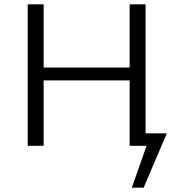

<svg xmlns="http://www.w3.org/2000/svg" viewBox="-20 -678 829 893"><path d="M640 0V-58H756L726 0ZM593 195 682 -58H756L648 195ZM583 0V-658H657V0ZM109 0V-658H183V0ZM134 -304V-364H633V-304Z"/></svg>

Font: Ysabeau Office
Style: Regular
Weight: 400
Designer: Christian Thalmann (Catharsis Fonts)
Version: Version 2.001;gftools[0.9.30]; featfreeze: tnum,lnum,ss02